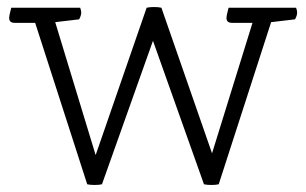

<svg xmlns="http://www.w3.org/2000/svg" viewBox="-20 -522 870 546"><path d="M560 2 415 -406 270 2Q262 4 249 4Q236 4 228 2L80 -457H22Q6 -457 6 -471Q6 -477 10 -492L12 -500H208Q211 -492 211 -486Q211 -478 205 -467L137 -459L252 -81L397 -500Q405 -502 418 -502Q431 -502 439 -500L583 -86L698 -457H640Q624 -457 624 -471Q624 -477 628 -492L630 -500H822Q825 -492 825 -486Q825 -478 819 -467L751 -459L602 2Q594 4 581 4Q568 4 560 2Z"/></svg>

Font: Scope One
Style: Regular
Weight: 400
Designer: Dalton Maag Ltd
Foundry: Dalton Maag Ltd
Version: Version 1.001; ttfautohint (v1.4.1) -l 11 -r 50 -G 50 -x 14 